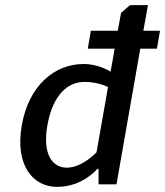

<svg xmlns="http://www.w3.org/2000/svg" viewBox="-20 -720 645 750"><path d="M453 -670 440 -600H335L323 -530H428L412 -440C412 -440 367 -470 307 -470C192 -470 92 -385 65 -230C38 -75 108 10 203 10C303 10 360 -60 360 -60H365V0H435L528 -530H593L605 -600H540L558 -700H488ZM357 -125C357 -125 301 -65 241 -65C186 -65 145 -115 165 -230C186 -350 245 -400 310 -400C365 -400 402 -380 402 -380Z"/></svg>

Font: Scada
Style: Italic
Weight: 400
Designer: Jovanny Lemonad
Foundry: Jovanny Lemonad
Version: Version 3.005